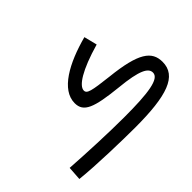

<svg xmlns="http://www.w3.org/2000/svg" viewBox="-102 -868 1161 1161"><g transform="rotate(-45 479.0 -287.0)"><path d="M511 15C785 15 910 -28 910 -149C910 -240 845 -289 619 -313C481 -329 450 -336 450 -363C450 -403 531 -456 702 -505L681 -589C505 -542 357 -462 357 -348C357 -271 421 -247 612 -227C777 -211 823 -183 823 -144C823 -91 715 -76 509 -76C374 -76 192 -84 59 -93L53 -4C179 10 412 15 511 15Z"/></g></svg>

Font: Noto Sans Arabic Cond Med
Style: Regular
Weight: 500
Width: 3
Designer: Monotype Design Team, Nadine Chahine, Nizar Qandah and Khaled Hosny
Foundry: Monotype Imaging Inc.
Version: Version 2.012